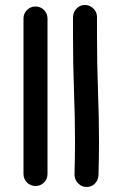

<svg xmlns="http://www.w3.org/2000/svg" viewBox="-20 -728 488 768"><path d="M122 16Q102 16 88 2Q74 -12 74 -32V-654Q74 -674 88 -688Q102 -702 122 -702Q142 -702 156 -688Q170 -674 170 -654V-32Q170 -12 156 2Q142 16 122 16ZM326 20Q307 20 293 6Q279 -8 278 -28Q280 -95 280 -162Q280 -262 276 -363Q272 -474 272 -586V-660Q273 -680 286.5 -694Q300 -708 320 -708Q339 -708 353.5 -694Q368 -680 368 -660V-586Q368 -474 372 -363Q376 -262 376 -162Q376 -95 374 -28Q373 -8 360 6Q347 20 326 20Z"/></svg>

Font: Bad Comic
Style: Regular
Weight: 400
Designer: GGBotNet
Foundry: f0n7
Version: 0.9